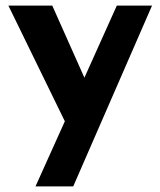

<svg xmlns="http://www.w3.org/2000/svg" viewBox="-20 -457 574 687"><path d="M107 210 212 -23 10 -437H167L282 -179L398 -437H524L242 210Z"/></svg>

Font: Synthetic
Style: Bold
Weight: 700
Designer: Santiago Orozco
Foundry: Typemade
Version: Version 2.000; ttfautohint (v1.8.4.7-5d5b)